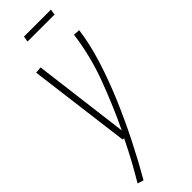

<svg xmlns="http://www.w3.org/2000/svg" viewBox="-306 -723 956 956"><g transform="rotate(-45 172.5 -244.5)"><path d="M311 -539 345 -536Q334 -450 303 -351.5Q272 -253 229 -152Q186 -51 137.5 44.5Q89 140 43 219L11 209Q38 164 66.5 112Q95 60 123 2H113L44 -538L78 -541L142 -33Q197 -148 245 -276Q293 -404 311 -539ZM123 -678 128 -708H318L313 -678Z"/></g></svg>

Font: Georama SemiCondensed ExtraLight
Style: Italic
Weight: 200
Width: 4
Italic angle: -9°
Designer: Jean-Baptiste Levee
Foundry: Production Type
Version: Version 1.000